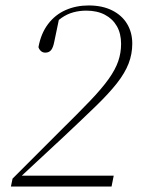

<svg xmlns="http://www.w3.org/2000/svg" viewBox="-20 -684 518 704"><path d="M20 0 26 -29 203 -206Q268 -270 311 -315Q354 -360 378.5 -394.5Q403 -429 413.5 -459.5Q424 -490 424 -523Q424 -561 408.5 -588Q393 -615 364.5 -630Q336 -645 296 -645Q272 -645 249.5 -639Q227 -633 206.5 -619Q186 -605 169 -582L198 -622L179 -531Q175 -510 167.5 -500.5Q160 -491 146 -491Q137 -491 130.5 -496.5Q124 -502 121 -511Q130 -561 156 -595.5Q182 -630 220.5 -647Q259 -664 305 -664Q355 -664 391 -646Q427 -628 446 -596.5Q465 -565 465 -524Q465 -486 451.5 -451Q438 -416 408.5 -378.5Q379 -341 331 -294.5Q283 -248 216 -185L46 -27L56 -48V-40H397L389 0Z"/></svg>

Font: Source Serif 4 48pt Light
Style: Italic
Weight: 300
Italic angle: -12°
Designer: Frank Grießhammer
Foundry: Adobe Systems Incorporated
Version: Version 4.004;hotconv 1.0.116;makeotfexe 2.5.65601